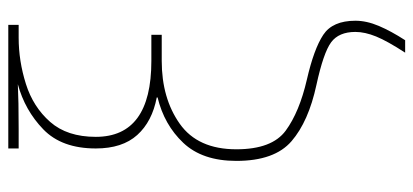

<svg xmlns="http://www.w3.org/2000/svg" viewBox="-287 -513 997 463"><g transform="rotate(-90 211.5 -281.5)"><path d="M55 -210Q55 -118 102.5 -77Q150 -36 238 -17Q316 0 341 18.5Q366 37 366 77Q366 100 355 127Q344 154 316 197H346Q368 163 380.5 133.5Q393 104 393 77Q393 22 359 -0.5Q325 -23 251 -40Q173 -58 128 -91Q83 -124 83 -210Q83 -303 144.5 -346.5Q206 -390 296 -390H359V-415H296Q113 -415 113 -549Q113 -618 149 -659Q185 -700 240.5 -717.5Q296 -735 352 -735H383V-760H85V-735H132Q171 -735 193 -735.5Q215 -736 240 -737Q177 -720 131 -675.5Q85 -631 85 -549Q85 -485 117.5 -449Q150 -413 208 -402V-400Q142 -384 98.5 -338Q55 -292 55 -210Z"/></g></svg>

Font: Noto Sans Display Thin
Style: Regular
Weight: 250
Designer: Monotype Design Team
Foundry: Monotype Imaging Inc.
Version: Version 1.900